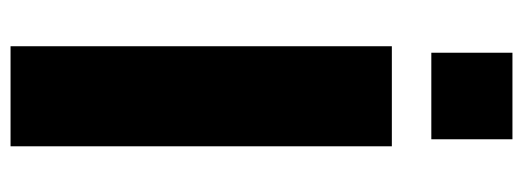

<svg xmlns="http://www.w3.org/2000/svg" viewBox="-326 -642 968 355"><g transform="rotate(90 157.5 -464.0)"><path d="M65 0V-705H250V0ZM77 -778V-928H237V-778Z"/></g></svg>

Font: Mulish Black
Style: Regular
Weight: 900
Designer: Vernon Adams
Foundry: Vernon Adams
Version: Version 3.603; ttfautohint (v1.8.3)